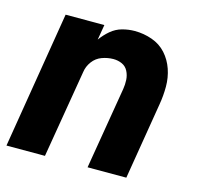

<svg xmlns="http://www.w3.org/2000/svg" viewBox="-84 -628 745 718"><g transform="rotate(15 288.0 -269.0)"><path d="M0 0H149L206 -340Q209 -362 223 -381Q237 -400 259 -408Q281 -416 303 -416Q321 -416 336.5 -409Q352 -402 360 -386.5Q368 -371 369 -353Q370 -335 367 -317L314 0H464L513 -297Q519 -332 519 -367Q519 -402 508 -434Q497 -466 475 -490.5Q453 -515 420.5 -526.5Q388 -538 353 -538Q329 -538 305 -531.5Q281 -525 261.5 -508.5Q242 -492 227 -471L237 -530H87Z"/></g></svg>

Font: Iosevka Sparkle Heavy
Style: Italic
Weight: 900
Italic angle: -9°
Designer: Belleve Invis
Foundry: Belleve Invis
Version: Version 4.5.0; ttfautohint (v1.8.3)